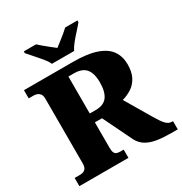

<svg xmlns="http://www.w3.org/2000/svg" viewBox="-210 -1084 1172 1237"><g transform="rotate(-30 376.5 -465.5)"><path d="M21 0V-61H59Q72 -61 84 -64.5Q96 -68 104.5 -80Q113 -92 113 -116V-597Q113 -622 103.5 -633.5Q94 -645 81.5 -649Q69 -653 59 -653H21V-714H382Q494 -714 560 -690.5Q626 -667 654.5 -624.5Q683 -582 683 -525Q683 -468 663.5 -431Q644 -394 612 -373Q580 -352 541 -341L655 -148Q682 -102 701.5 -81.5Q721 -61 746 -61H753V0H706Q648 0 602 -7Q556 -14 523 -33.5Q490 -53 471 -90L366 -306H313V-116Q313 -92 319 -80Q325 -68 336.5 -64.5Q348 -61 362 -61H386V0ZM358 -372Q417 -372 443.5 -407.5Q470 -443 470 -513Q470 -561 457 -590.5Q444 -620 418.5 -633.5Q393 -647 356 -647H313V-372ZM262 -771Q252 -794 230 -820.5Q208 -847 184.5 -873Q161 -899 145 -918V-931H236Q247 -921 266.5 -904Q286 -887 307.5 -870.5Q329 -854 344 -842Q359 -854 380.5 -870.5Q402 -887 422.5 -904Q443 -921 453 -931H544V-918Q529 -899 505 -873Q481 -847 459.5 -820.5Q438 -794 427 -771Z"/></g></svg>

Font: Noto Serif Kannada Black
Style: Regular
Weight: 900
Version: Version 2.003